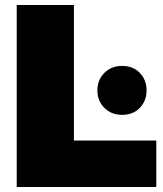

<svg xmlns="http://www.w3.org/2000/svg" viewBox="-20 -749 651 769"><path d="M47 0V-729H276V-141L231 -186H606V0ZM469 -289Q426 -289 398 -317Q370 -345 370 -387Q370 -429 398 -457Q426 -485 469 -485Q513 -485 540 -457Q567 -429 567 -387Q567 -345 540 -317Q513 -289 469 -289Z"/></svg>

Font: Mona Sans Expanded Black
Style: Regular
Weight: 900
Width: 7
Designer: Deni Anggara
Foundry: GitHub
Version: Version 2.000